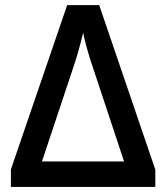

<svg xmlns="http://www.w3.org/2000/svg" viewBox="-20 -735 655 755"><path d="M22.9 0ZM22.9 -68.8 244.1 -714.8H370.1L590.8 -67.9V0H22.9ZM307.1 -606Q286.1 -521.5 270 -475.1L145 -100.1H467.8L344.2 -473.1Q333 -504.4 321.8 -545.4Q310.5 -586.4 307.1 -606Z"/></svg>

Font: Open Sans Semibold
Style: Regular
Weight: 600
Foundry: Ascender Corporation
Version: Version 1.10; ttfautohint (v1.5.65-e2d9)